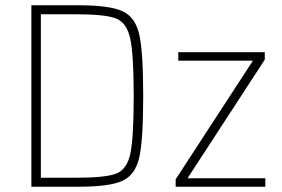

<svg xmlns="http://www.w3.org/2000/svg" viewBox="-20 -708 1071 728"><path d="M99 -688H279Q397 -688 445.5 -665Q494 -642 508.5 -575Q523 -508 523 -344Q523 -180 508.5 -113Q494 -46 445.5 -23Q397 0 279 0H99ZM487 -344Q487 -503 473.5 -563Q460 -623 418.5 -638.5Q377 -654 265 -654H135V-34H265Q379 -34 420 -49.5Q461 -65 474 -124.5Q487 -184 487 -344ZM646 0V-28L939 -478H656V-510H984V-482L691 -32H986V0Z"/></svg>

Font: Saira Semi Condensed Thin
Style: Regular
Weight: 100
Width: 4
Designer: Hector Gatti with collaboration of the Omnibus-Type team
Foundry: Omnibus-Type
Version: Version 1.001; ttfautohint (v1.8)